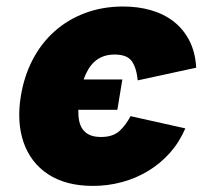

<svg xmlns="http://www.w3.org/2000/svg" viewBox="-20 -573 647 602"><path d="M45.5 -272.7Q55.8 -334.9 82.7 -386.4Q109.7 -437.9 151.1 -474.8Q192.5 -511.7 247 -532.1Q301.5 -552.6 366.5 -552.6Q413 -552.6 453.3 -541Q493.6 -529.5 524.3 -505.7Q555 -481.9 573.7 -445.8Q592.3 -409.8 595.2 -360.8L411.9 -321Q407.7 -361.5 392.8 -381.7Q377.8 -402 339.5 -402Q320 -402 304.7 -396.5Q289.4 -391 277.7 -380.9Q266 -370.7 257.3 -356.4Q248.6 -342 242.2 -323.9H363.6L348 -228.7H225.5Q225.1 -209.5 228.3 -193.7Q231.5 -177.9 239.9 -166.7Q248.2 -155.5 262.1 -149.5Q275.9 -143.5 296.9 -143.5Q334.9 -143.5 355.8 -163.4Q375.7 -182.2 389.2 -208.8L561.1 -170.5Q542.3 -126.8 512.3 -93.2Q482.2 -59.7 444.2 -36.8Q406.2 -13.8 362.2 -2Q318.2 9.9 271.3 9.9Q186.8 9.9 131 -26.6Q103.3 -44.7 84 -70.1Q64.6 -95.5 53.8 -127Q43 -158.4 40.8 -195.1Q38.7 -231.9 45.5 -272.7Z"/></svg>

Font: Inter P Black
Style: Italic
Weight: 900
Italic angle: -9.40001°
Designer: Rasmus Andersson
Foundry: rsms
Version: Version 3.018;git-588b23468